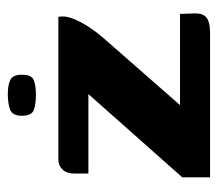

<svg xmlns="http://www.w3.org/2000/svg" viewBox="-54 -518 572 505"><g transform="rotate(-90 232.5 -266.0)"><path d="M208 -79H448L449 -47Q451 -20 439 -10Q427 0 398 0H18V-73L237 -320H28V-357Q28 -377 38.5 -388Q49 -399 65 -399H440Q444 -382 435.5 -360.5Q427 -339 413 -318Q399 -297 385 -281ZM235 -458Q211 -458 195.5 -463.5Q180 -469 180 -495Q180 -520 196.5 -526Q213 -532 237 -532Q260 -532 274 -525.5Q288 -519 288 -495Q288 -469 273.5 -463.5Q259 -458 235 -458Z"/></g></svg>

Font: Genos Thin
Style: Bold
Weight: 700
Version: Version 1.010